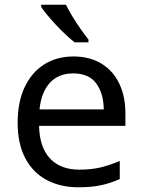

<svg xmlns="http://www.w3.org/2000/svg" viewBox="-20 -786 604 816"><path d="M292 -546Q361 -546 410.5 -516Q460 -486 486.5 -431.5Q513 -377 513 -304V-251H146Q148 -160 192.5 -112.5Q237 -65 317 -65Q368 -65 407.5 -74.5Q447 -84 489 -102V-25Q448 -7 408 1.5Q368 10 313 10Q237 10 178.5 -21Q120 -52 87.5 -113.5Q55 -175 55 -264Q55 -352 84.5 -415Q114 -478 167.5 -512Q221 -546 292 -546ZM291 -474Q228 -474 191.5 -433.5Q155 -393 148 -321H421Q420 -389 389 -431.5Q358 -474 291 -474ZM260 -766Q271 -744 287.5 -716.5Q304 -689 322.5 -663Q341 -637 356 -618V-606H297Q274 -624 245 -652.5Q216 -681 191.5 -709.5Q167 -738 155 -756V-766Z"/></svg>

Font: Noto Sans Kharoshthi
Style: Regular
Weight: 400
Designer: Monotype Design Team
Foundry: Monotype Imaging Inc.
Version: Version 2.004; ttfautohint (v1.8.4.7-5d5b)